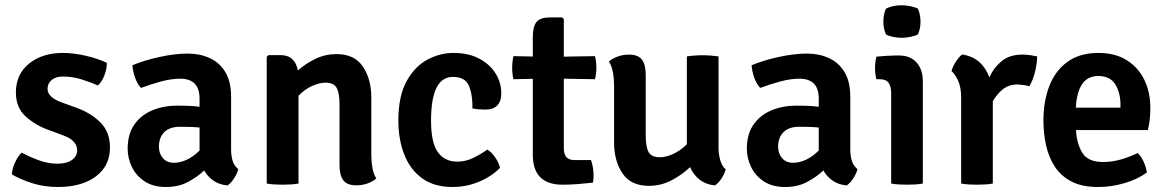

<svg xmlns="http://www.w3.org/2000/svg" viewBox="-20 -716 4551 749"><path d="M26.5 -35.5Q27 -56 38.2 -81.2Q49.5 -106.5 64.5 -120.5Q96.5 -103.5 132 -90.5Q167.5 -77.5 204 -77.5Q240 -77.5 260.5 -92Q281 -106.5 281 -129.5Q281 -168.5 225 -188.5L168 -209.5Q116 -228.5 79 -262.8Q42 -297 42 -355Q42 -426.5 93.5 -468Q145 -509.5 225 -509.5Q268.5 -509.5 316.8 -498Q365 -486.5 396.5 -471Q397.5 -448.5 387.2 -422Q377 -395.5 361.5 -382.5Q333.5 -395.5 297.8 -406.5Q262 -417.5 225.5 -417.5Q197.5 -417.5 181.5 -404Q165.5 -390.5 165.5 -369.5Q165.5 -337 218 -317.5L280 -295Q336 -274.5 372.5 -237.5Q409 -200.5 409 -140.5Q409 -69 354 -27.8Q299 13.5 205.5 13.5Q152.5 13.5 106.2 -1.2Q60 -16 26.5 -35.5Z M478 -135.5Q478 -193.5 504.5 -230.8Q531 -268 575 -286Q619 -304 672 -304Q690 -304 713 -303.2Q736 -302.5 758.5 -299.5V-330Q758.5 -371 739.2 -390Q720 -409 683.5 -409Q648 -409 608.5 -398.2Q569 -387.5 530 -373Q515.5 -388.5 506.8 -413.5Q498 -438.5 496.5 -461.5Q542 -480.5 602.2 -493.8Q662.5 -507 712.5 -507Q759.5 -507 798 -489.5Q836.5 -472 859 -434.8Q881.5 -397.5 881.5 -338V-134Q881.5 -108 887.5 -88.8Q893.5 -69.5 909.5 -56Q905.5 -39.5 893.2 -20.5Q881 -1.5 867.5 7.5Q833.5 4 811.2 -12.2Q789 -28.5 776.5 -51Q749.5 -25.5 712.8 -6Q676 13.5 627.5 13.5Q577 13.5 543.8 -8.8Q510.5 -31 494.2 -65.2Q478 -99.5 478 -135.5ZM600 -144Q600 -117 615.5 -99Q631 -81 659 -81Q683 -81 709.2 -93.2Q735.5 -105.5 758.5 -129V-218.5Q739 -220.5 719 -221Q699 -221.5 682.5 -221.5Q642 -221.5 621 -200.5Q600 -179.5 600 -144Z M1428.5 -113Q1428.5 -85.5 1432.8 -61.5Q1437 -37.5 1448 -19.5Q1434.5 -8 1414 -0.5Q1393.5 7 1370.5 7Q1334 7 1319.2 -12.8Q1304.5 -32.5 1304.5 -70.5V-309Q1304.5 -353 1293.2 -373.2Q1282 -393.5 1250 -393.5Q1226 -393.5 1197.2 -380.5Q1168.5 -367.5 1144.5 -342.5V0Q1131.5 2.5 1115.2 3.5Q1099 4.5 1082.5 4.5Q1066.5 4.5 1050 3.5Q1033.5 2.5 1020.5 0V-494.5L1027 -501H1074Q1103.5 -501 1120.2 -485.2Q1137 -469.5 1142 -441Q1173 -468.5 1211.2 -486.8Q1249.5 -505 1293 -505Q1362.5 -505 1395.5 -456.5Q1428.5 -408 1428.5 -335.5Z M1823 -293Q1824 -345.5 1809.5 -380.8Q1795 -416 1746.5 -416Q1661.5 -416 1661.5 -245.5Q1661.5 -159.5 1688 -122.5Q1714.5 -85.5 1764 -85.5Q1796.5 -85.5 1826.2 -100Q1856 -114.5 1881 -132.5Q1897 -123.5 1911.8 -102Q1926.5 -80.5 1930.5 -61Q1897 -27 1848 -6.8Q1799 13.5 1745 13.5Q1673 13.5 1626.2 -20.8Q1579.5 -55 1556.8 -113.8Q1534 -172.5 1534 -245.5Q1534 -340 1565.5 -398Q1597 -456 1646.2 -482.8Q1695.5 -509.5 1749 -509.5Q1808 -509.5 1849.8 -487.2Q1891.5 -465 1913.5 -429Q1935.5 -393 1935.5 -353Q1935.5 -288.5 1873.5 -288.5Q1858.5 -288.5 1846.8 -289.5Q1835 -290.5 1823 -293Z M2058.5 -571Q2058.5 -612.5 2073 -630.2Q2087.5 -648 2125.5 -648H2173L2179.5 -641.5V-495L2301 -497Q2306.5 -474.5 2306.5 -452.5Q2306.5 -428 2301 -407L2179.5 -409V-136.5Q2179.5 -115.5 2189 -103.5Q2198.5 -91.5 2222 -91.5H2285.5Q2295.5 -63.5 2295.5 -31Q2295.5 -24 2295 -17Q2294.5 -10 2293 -3.5Q2267 -0.5 2235.5 2Q2204 4.5 2174.5 4.5Q2058.5 4.5 2058.5 -112.5V-408.5L1983 -407Q1978 -428 1978 -452.5Q1978 -474.5 1983 -497L2058.5 -495.5Z M2375.5 -382.5Q2375.5 -410 2371 -434Q2366.5 -458 2355.5 -476.5Q2369 -488 2389.8 -495.5Q2410.5 -503 2433 -503Q2470 -503 2484.5 -483Q2499 -463 2499 -425V-187Q2499 -143 2510.2 -122.8Q2521.5 -102.5 2554 -102.5Q2577.5 -102.5 2606.2 -115.5Q2635 -128.5 2659.5 -153.5V-496Q2672 -498 2688.5 -499.2Q2705 -500.5 2721 -500.5Q2737 -500.5 2753.5 -499.2Q2770 -498 2783 -496V-141Q2783 -114 2789.8 -90.8Q2796.5 -67.5 2811 -55Q2807 -38.5 2794.8 -20Q2782.5 -1.5 2769 7.5Q2732.5 3.5 2708.5 -15.8Q2684.5 -35 2672 -64Q2640 -33.5 2599 -12.2Q2558 9 2511 9Q2441.5 9 2408.5 -39.5Q2375.5 -88 2375.5 -160.5Z M2893.5 -135.5Q2893.5 -193.5 2920 -230.8Q2946.5 -268 2990.5 -286Q3034.5 -304 3087.5 -304Q3105.5 -304 3128.5 -303.2Q3151.5 -302.5 3174 -299.5V-330Q3174 -371 3154.8 -390Q3135.5 -409 3099 -409Q3063.5 -409 3024 -398.2Q2984.5 -387.5 2945.5 -373Q2931 -388.5 2922.2 -413.5Q2913.5 -438.5 2912 -461.5Q2957.5 -480.5 3017.8 -493.8Q3078 -507 3128 -507Q3175 -507 3213.5 -489.5Q3252 -472 3274.5 -434.8Q3297 -397.5 3297 -338V-134Q3297 -108 3303 -88.8Q3309 -69.5 3325 -56Q3321 -39.5 3308.8 -20.5Q3296.5 -1.5 3283 7.5Q3249 4 3226.8 -12.2Q3204.5 -28.5 3192 -51Q3165 -25.5 3128.2 -6Q3091.5 13.5 3043 13.5Q2992.5 13.5 2959.2 -8.8Q2926 -31 2909.8 -65.2Q2893.5 -99.5 2893.5 -135.5ZM3015.5 -144Q3015.5 -117 3031 -99Q3046.5 -81 3074.5 -81Q3098.5 -81 3124.8 -93.2Q3151 -105.5 3174 -129V-218.5Q3154.5 -220.5 3134.5 -221Q3114.5 -221.5 3098 -221.5Q3057.5 -221.5 3036.5 -200.5Q3015.5 -179.5 3015.5 -144Z M3580 0Q3567.5 2.5 3551 3.5Q3534.5 4.5 3518.5 4.5Q3502.5 4.5 3486 3.5Q3469.5 2.5 3456.5 0V-352.5Q3456.5 -378.5 3446.5 -392.8Q3436.5 -407 3411.5 -407H3399Q3393.5 -427 3393.5 -449.5Q3393.5 -473 3399 -495Q3419 -497 3438.8 -498.2Q3458.5 -499.5 3471.5 -499.5H3488.5Q3531 -499.5 3555.5 -472.2Q3580 -445 3580 -398.5ZM3426 -632Q3426 -659.5 3436 -682Q3460.5 -695.5 3498.5 -695.5Q3514.5 -695.5 3533 -691.5Q3551.5 -687.5 3561 -682Q3566 -671 3568.5 -657.2Q3571 -643.5 3571 -632Q3571 -604.5 3561 -582Q3552 -576.5 3533.2 -572.5Q3514.5 -568.5 3498.5 -568.5Q3481.5 -568.5 3463.5 -572.2Q3445.5 -576 3436 -582Q3426 -604.5 3426 -632Z M3692 -438.5Q3696 -455 3708.2 -474.5Q3720.5 -494 3733.5 -503.5Q3774.5 -497 3800.5 -473.8Q3826.5 -450.5 3839.5 -414Q3856.5 -452 3887.5 -477.5Q3918.5 -503 3968 -503Q3985 -503 3998.2 -501Q4011.5 -499 4026 -496Q4026 -472.5 4018.5 -439Q4011 -405.5 3995.5 -379.5Q3984.5 -383 3973.2 -384.2Q3962 -385.5 3950.5 -386.5Q3915.5 -386.5 3892.2 -367.8Q3869 -349 3853 -321V0Q3840.5 2.5 3824 3.5Q3807.5 4.5 3791.5 4.5Q3775.5 4.5 3759 3.5Q3742.5 2.5 3729.5 0V-335Q3729.5 -376.5 3717.2 -402.2Q3705 -428 3692 -438.5Z M4454 -43Q4417.5 -16.5 4366.5 -1.5Q4315.5 13.5 4263.5 13.5Q4201.5 13.5 4160.2 -7.8Q4119 -29 4095 -65.8Q4071 -102.5 4060.8 -149Q4050.5 -195.5 4050.5 -246Q4050.5 -321 4073.5 -380.5Q4096.5 -440 4144.2 -474.8Q4192 -509.5 4265 -509.5Q4330.5 -509.5 4375.5 -481.2Q4420.5 -453 4444 -404.8Q4467.5 -356.5 4467.5 -296.5Q4467.5 -269 4465.2 -250Q4463 -231 4458 -208.5H4177.5Q4180.5 -155 4202.5 -119.5Q4224.5 -84 4282.5 -84Q4319 -84 4353 -94Q4387 -104 4418.5 -119Q4433 -105 4442.2 -83.2Q4451.5 -61.5 4454 -43ZM4264.5 -419.5Q4222.5 -419.5 4201.2 -387.5Q4180 -355.5 4177 -296H4351V-308Q4351 -353.5 4331 -386.5Q4311 -419.5 4264.5 -419.5Z"/></svg>

Font: Signika Negative SemiBold
Style: Regular
Weight: 600
Designer: Anna Giedryś
Foundry: Anna Giedryś
Version: Version 2.000; ttfautohint (v1.8.3) -l 8 -r 50 -G 200 -x 9 -